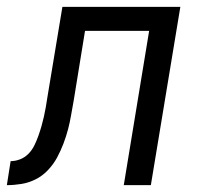

<svg xmlns="http://www.w3.org/2000/svg" viewBox="-60 -540 580 560"><path d="M301 0 375 -450H188L155 -247Q151 -226 147.5 -205Q144 -184 138.5 -163Q133 -142 125 -121Q117 -100 106.5 -80.5Q96 -61 80 -44Q64 -27 44 -17Q24 -7 2.5 -3.5Q-19 0 -40 0L-29 -70Q-15 -70 -1 -75.5Q13 -81 23.5 -92Q34 -103 40.5 -116.5Q47 -130 52 -144Q57 -158 61 -172Q65 -186 68 -199.5Q71 -213 73.5 -227Q76 -241 78 -255L122 -520H466L380 0Z"/></svg>

Font: Iosevka Fixed
Style: Italic
Weight: 400
Italic angle: -9°
Monospace: yes
Designer: Belleve Invis
Foundry: Belleve Invis
Version: Version 33.2.4